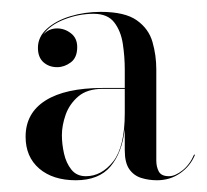

<svg xmlns="http://www.w3.org/2000/svg" viewBox="-20 -783 352 327"><path d="M155 -633.2H192.5V-664.7Q192.5 -686.3 189.2 -708.2Q185.9 -730.1 174.6 -744.8Q163.4 -759.5 139.4 -759.5Q114.2 -759.5 89.7 -750Q65.3 -740.6 53.6 -724.1Q63.2 -734.6 77.3 -734.6Q90.2 -734.6 100.8 -726.3Q111.5 -718.1 111.5 -702.8Q111.5 -684.8 100.5 -676.7Q89.6 -668.6 77.3 -668.6Q63.5 -668.6 54 -677Q44.6 -685.4 44.6 -701.6Q44.6 -720.2 59.9 -734Q75.2 -747.8 99.6 -755.3Q124.1 -762.8 151.4 -762.8Q192.8 -762.8 213 -748.4Q233.3 -734 239.7 -711.5Q246.2 -689 246.2 -664.7V-509.6Q246.2 -498.8 250.5 -490.8Q254.9 -482.9 267.8 -482.9Q278.3 -482.9 290.9 -492.9Q303.5 -503 310.7 -520.1L311.9 -518.9Q304.1 -500 286.8 -488Q269.6 -476 247.4 -476Q233.3 -476 220.7 -479.9Q208.1 -483.8 200.3 -494.7Q192.5 -505.7 192.5 -527V-563.3Q188 -523.1 168.2 -499.5Q148.4 -476 109.1 -476Q70.1 -476 46.8 -495.9Q23.6 -515.9 23.6 -550.1Q23.6 -590.3 57.3 -611.7Q91.1 -633.2 155 -633.2ZM126.2 -482.9Q152.9 -482.9 172.7 -507.9Q192.5 -533 192.5 -590.3V-631.7H155Q128.6 -631.7 113.4 -618.8Q98.3 -605.9 91.8 -587.6Q85.4 -569.3 85.4 -552.8Q85.4 -537.8 89 -521.6Q92.6 -505.4 101.6 -494.1Q110.6 -482.9 126.2 -482.9Z"/></svg>

Font: Bodoni* 72pt
Style: Regular
Weight: 400
Version: Version 2.3